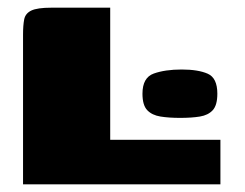

<svg xmlns="http://www.w3.org/2000/svg" viewBox="-20 -480 639 500"><path d="M267 -460V-116H554V0H40V-390Q40 -414 43 -429.5Q46 -445 61.5 -452.5Q77 -460 114 -460ZM351 -236Q351 -278 380.5 -288.5Q410 -299 453 -299Q496 -299 521 -288Q546 -277 546 -236Q546 -206 534 -193Q522 -180 500.5 -176.5Q479 -173 449 -173Q420 -173 398 -176.5Q376 -180 363.5 -193Q351 -206 351 -236Z"/></svg>

Font: Genos Black
Style: Regular
Weight: 900
Designer: Robert E. Leuschke
Foundry: Robert E. Leuschke
Version: Version 1.010